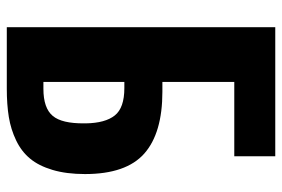

<svg xmlns="http://www.w3.org/2000/svg" viewBox="-156 -694 850 579"><g transform="rotate(90 269.5 -405.0)"><path d="M227.5 -110.4H248.5Q306.6 -110.4 330.1 -138.7Q353 -166 352.5 -232.9Q352.5 -235.8 352.5 -238.3Q351.6 -296.9 328.6 -325.7Q305.7 -354.5 246.1 -354.5H227.5ZM62.5 0V-809.6H451.7V-686H227.5V-469.2H257.3Q381.8 -469.2 443.6 -414.6Q505.4 -359.9 505.4 -235.8Q505.4 -179.7 492.9 -137.9Q480.5 -96.2 458.7 -70.1Q437 -43.9 403.8 -28.1Q370.6 -12.2 333.3 -6.1Q295.9 0 247.6 0Z"/></g></svg>

Font: Oswald
Style: DemiBold
Weight: 600
Designer: Vernon Adams
Foundry: Vernon Adams
Version: 3.0; ttfautohint (v0.95) -l 8 -r 50 -G 200 -x 0 -w "G" -W -c